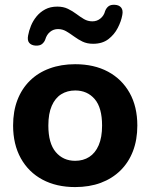

<svg xmlns="http://www.w3.org/2000/svg" viewBox="-20 -768 626 799"><path d="M292.7 10.5Q214.8 10.5 156.8 -20.5Q98.8 -51.5 66.6 -109.4Q34.5 -167.3 34.5 -245.8Q34.5 -304.8 52.5 -351.8Q70.5 -398.8 104.6 -432.3Q138.7 -465.8 186.4 -483.2Q234.2 -500.8 292.7 -500.8Q371.5 -500.8 429.4 -469.8Q487.2 -438.8 519.4 -381.5Q551.5 -324.2 551.5 -245.6Q551.5 -186.6 533.4 -139.2Q515.2 -91.8 481 -58.3Q446.8 -24.8 399.3 -7.1Q351.8 10.5 292.7 10.5ZM292.7 -98.8Q326.3 -98.8 351.4 -114.9Q376.5 -131 390.6 -163.5Q404.8 -196 404.8 -245.4Q404.8 -320.2 373.9 -355.9Q343 -391.5 293.1 -391.5Q260 -391.5 234.8 -375.8Q209.5 -360 195.4 -327.6Q181.2 -295.2 181.2 -245.6Q181.2 -171.5 212.1 -135.1Q243 -98.8 292.7 -98.8ZM127.5 -578.2Q110.5 -579.5 101.8 -589.5Q93 -599.5 97 -620.5Q100.5 -640.2 109 -661Q117.5 -681.8 132.2 -699.8Q147 -717.8 168.2 -729.1Q189.5 -740.5 218.5 -740.5Q243.8 -740.5 262.8 -731.2Q281.8 -722 297.8 -709.9Q313.8 -697.8 329.6 -688.5Q345.5 -679.2 364.5 -679.2Q383.8 -679.2 398.2 -691.2Q412.8 -703.2 417.5 -722.2Q422.5 -735 431.8 -742Q441 -749 458 -748Q475.8 -747 484.2 -736.4Q492.8 -725.8 489 -705.8Q484.5 -679.8 470.1 -651.9Q455.8 -624 430.8 -604.9Q405.8 -585.8 367.5 -585.8Q342.2 -585.8 323.2 -595Q304.2 -604.2 287.9 -616.4Q271.5 -628.5 255.6 -637.8Q239.8 -647 221.5 -647Q202.5 -647 188.4 -635.4Q174.2 -623.8 168.5 -604Q164.8 -593.2 155.4 -585.2Q146 -577.2 127.5 -578.2Z"/></svg>

Font: Nunito ExtraLight
Style: Regular
Weight: 200
Designer: Vernon Adams
Foundry: Vernon Adams
Version: Version 3.602;April 4, 2023;FontCreator 14.0.0.2856 64-bit